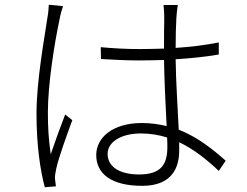

<svg xmlns="http://www.w3.org/2000/svg" viewBox="-20 -769 1040 810"><path d="M186 -749C185 -733 184 -715 180 -694C168 -611 134 -430 134 -289C134 -155 150 -50 169 21L216 17C215 9 213 -4 212 -14C211 -26 214 -43 217 -56C226 -101 263 -202 285 -262L255 -286C238 -243 211 -169 194 -118C185 -183 182 -230 182 -295C182 -412 209 -584 232 -691C235 -709 241 -729 246 -743ZM686 -149C686 -79 663 -33 567 -33C485 -33 434 -65 434 -120C434 -170 491 -206 574 -206C613 -206 650 -200 685 -189C686 -173 686 -160 686 -149ZM932 -91C877 -140 813 -191 734 -222C730 -313 722 -423 721 -519C784 -523 845 -529 903 -539V-590C848 -579 786 -571 721 -567C721 -611 722 -660 724 -692C725 -710 727 -728 730 -748H670C672 -732 673 -709 673 -690C672 -658 672 -616 672 -564C638 -563 603 -562 568 -562C512 -562 460 -565 405 -570L406 -520C462 -517 511 -514 566 -514C601 -514 637 -515 672 -516C673 -431 679 -320 683 -237C651 -245 616 -250 579 -250C453 -250 386 -187 386 -115C386 -35 451 15 580 15C708 15 736 -65 736 -133C736 -144 736 -156 736 -169C795 -141 850 -98 903 -48Z"/></svg>

Font: Noto Sans T Chinese Light
Style: Regular
Weight: 300
Designer: Ryoko NISHIZUKA (kana & ideographs); Paul D. Hunt (Latin, Greek & Cyrillic); Wenlong ZHANG (bopomofo); Sandoll Communica
Foundry: Adobe Systems Incorporated
Version: Version 1.000;PS 1;hotconv 1.0.78;makeotf.lib2.5.61930